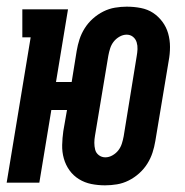

<svg xmlns="http://www.w3.org/2000/svg" viewBox="-35 -548 555 576"><path d="M280 8Q259 8 239 4Q219 0 202 -10.5Q185 -21 173.5 -37Q162 -53 156.5 -72.5Q151 -92 151.5 -113Q152 -134 155 -155L166 -218H119L83 0H-15L57 -436H32V-520H169L133 -302H180L195 -395Q198 -413 203.5 -430Q209 -447 219 -463Q229 -479 243.5 -492Q258 -505 275 -513.5Q292 -522 310 -525Q328 -528 345 -528Q367 -528 387.5 -524Q408 -520 424 -509.5Q440 -499 452 -483Q464 -467 469.5 -447.5Q475 -428 475 -407Q475 -386 471 -365L431 -125Q428 -107 422.5 -90Q417 -73 407 -57Q397 -41 382.5 -28Q368 -15 351 -6.5Q334 2 316 5Q298 8 280 8ZM281 -76Q292 -76 302.5 -82Q313 -88 320 -97Q327 -106 330.5 -117Q334 -128 336 -139L375 -379Q377 -390 377.5 -400.5Q378 -411 375 -421Q372 -431 364 -437.5Q356 -444 345 -444Q334 -444 323.5 -438Q313 -432 306 -423Q299 -414 295.5 -403Q292 -392 290 -381L250 -141Q248 -130 248 -119.5Q248 -109 250.5 -99Q253 -89 261.5 -82.5Q270 -76 281 -76Z"/></svg>

Font: Iosevka Curly Slab Semibold
Style: Italic
Weight: 600
Italic angle: -9°
Monospace: yes
Designer: Belleve Invis
Foundry: Belleve Invis
Version: Version 22.1.2; ttfautohint (v1.8.4)